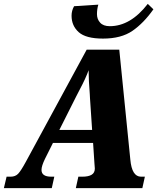

<svg xmlns="http://www.w3.org/2000/svg" viewBox="-60 -970 811 990"><path d="M687 -59 674 0H331L344 -59H365Q396 -59 412.5 -69Q429 -79 429 -101Q429 -109 427 -127L420 -233H213L172 -151Q154 -114 154 -94Q154 -59 204 -59H220L207 0H-40L-26 -59H-5Q19 -59 33.5 -74Q48 -89 74 -137L387 -714H555L612 -147Q620 -59 667 -59ZM415 -300 404 -464 403 -484Q397 -556 397 -608Q382 -566 350 -506L333 -473L246 -300ZM309 -889Q309 -915 322 -938L447 -946Q440 -923 440 -897Q440 -871 456.5 -853Q473 -835 506 -835Q613 -835 702 -950L731 -922Q681 -851 623 -811Q565 -771 471 -771Q383 -771 346 -804Q309 -837 309 -889Z"/></svg>

Font: Noto Serif NarrowBlack
Style: Italic
Weight: 900
Width: 4
Italic angle: -12°
Designer: Monotype Design Team
Foundry: Monotype Imaging Inc.
Version: Version 1.001